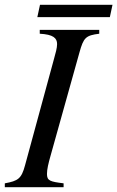

<svg xmlns="http://www.w3.org/2000/svg" viewBox="-28 -777 487 797"><path d="M384 -653H137V-637C193 -634 209 -619 209 -594C209 -578 203 -557 196 -532L76 -91C61 -35 47 -26 -8 -16V0H236V-16C179 -23 167 -27 167 -55C167 -75 173 -99 182 -131L302 -560C319 -621 328 -630 384 -637ZM439 -757H138L127 -706H428Z"/></svg>

Font: XITS
Style: Italic
Weight: 400
Italic angle: -16.33°
Designer: MicroPress Inc., with final additions and corrections provided by Coen Hoffman, Elsevier (retired)
Version: Version 1.302